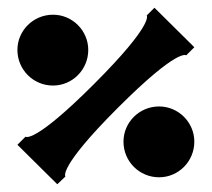

<svg xmlns="http://www.w3.org/2000/svg" viewBox="-20 -538 547 496"><path d="M46 -185C46 -185 66 -164 223 -321C379 -477 359 -498 359 -498L379 -518L482 -416L461 -395C461 -395 441 -416 284 -259C128 -103 149 -82 149 -82L128 -62L25 -164ZM208 -409C208 -358 167 -317 117 -317C66 -317 25 -358 25 -409C25 -459 66 -500 117 -500C167 -500 208 -459 208 -409ZM482 -172C482 -121 441 -80 391 -80C340 -80 299 -121 299 -172C299 -222 340 -263 391 -263C441 -263 482 -222 482 -172Z"/></svg>

Font: Ouroboros
Style: Regular
Weight: 400
Designer: Ariel Martín Pérez
Foundry: Velvetyne Type Foundry
Version: Version 2.001;hotconv 1.0.109;makeotfexe 2.5.65596